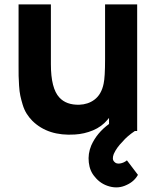

<svg xmlns="http://www.w3.org/2000/svg" viewBox="-20 -582 702 853"><path d="M543.9 130.4 592.8 194.8Q576.2 224.6 542.5 239.7Q506.3 257.3 466.3 246.3Q426.3 235.4 400.9 203.1Q378.9 178.2 374.5 139.6Q370.1 101.1 385.3 64.5Q410.2 8.3 464.4 -31.2V-58.1Q460.4 -54.2 457.5 -49.8Q431.6 -19 393.1 -2.9Q354.5 13.2 312.5 15.6Q193.8 23.4 124 -44.9Q109.4 -59.6 98.4 -77.1Q87.4 -94.7 80.8 -116.7Q74.2 -138.7 70.3 -156.7Q66.4 -174.8 64.7 -202.1Q63 -229.5 62.7 -245.4Q62.5 -261.2 62.5 -290.5V-562.5H206.1V-296.9Q206.1 -189 243.7 -148.9Q274.4 -115.2 332.5 -116.7Q371.1 -118.2 398.9 -138.7Q430.7 -162.1 440.4 -210.4Q446.8 -239.7 446.8 -317.9V-562.5H589.4V0H579.1Q543.9 23.9 524.9 46.9Q498 73.7 485.4 102.1Q476.6 125.5 487.3 136.2Q496.1 147 513.2 144.3Q530.3 141.6 543.9 130.4Z"/></svg>

Font: Manrope3 ExtraBold
Style: Bold
Weight: 800
Width: 4
Designer: Mikhail Sharanda
Foundry: Mikhail Sharanda
Version: Version 3.000;PS 003.000;hotconv 1.0.88;makeotf.lib2.5.64775